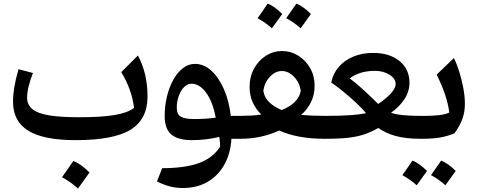

<svg xmlns="http://www.w3.org/2000/svg" viewBox="-20 -790 2720 1093"><path d="M743.2 -175.8Q730.5 -280.3 670.4 -379.4L765.1 -474.1Q819.8 -372.1 819.8 -240.7Q819.8 -111.3 723.6 -51.8Q627.4 7.8 410.6 7.8Q227.5 7.8 140.9 -45.9Q54.2 -99.6 54.2 -210Q54.2 -250 61.5 -294.2Q68.8 -338.4 85.4 -396L167.5 -374.5Q134.3 -288.6 134.3 -233.9Q134.3 -193.8 163.6 -169.2Q192.9 -144.5 258.3 -133.5Q323.7 -122.6 431.2 -122.6Q558.1 -122.6 632.8 -135.3Q707.5 -147.9 743.2 -175.8ZM397.5 126.5Q420.9 135.7 443.8 152.3Q466.8 168.9 489.3 191.9Q473.6 214.4 457.3 237.1Q440.9 259.8 423.8 283.2Q382.8 245.6 333 218.8Q349.6 195.3 365.5 172.6Q381.3 149.9 397.5 126.5Z M1090.3 -426.3Q1140.1 -426.3 1182.4 -388.2Q1224.6 -350.1 1254.2 -283.4Q1283.7 -216.8 1293.9 -130.4H1350.1V0H1297.4Q1292.5 83.5 1257.6 146.5Q1222.7 209.5 1162.4 244.9Q1102.1 280.3 1020 280.3Q983.9 280.3 949 271.7Q914.1 263.2 873.5 242.7L903.3 167.5Q1034.7 167 1113 138.2Q1191.4 109.4 1233.4 44.9Q1232.9 30.3 1231.7 17.3Q1230.5 4.4 1228.5 -10.7Q1193.8 -2 1153.8 2.9Q1113.8 7.8 1071.8 7.8Q993.7 7.8 955.6 -24.2Q917.5 -56.2 917.5 -129.9Q917.5 -186.5 930.2 -239.7Q942.9 -293 966.1 -335Q989.3 -377 1020.8 -401.6Q1052.2 -426.3 1090.3 -426.3ZM1069.8 -313.5Q1046.9 -313.5 1027.8 -293.9Q1008.8 -274.4 997.6 -243.4Q986.3 -212.4 986.3 -177.2Q986.3 -138.7 1010 -125.5Q1033.7 -112.3 1085.9 -112.3Q1114.7 -112.3 1147.2 -114.3Q1179.7 -116.2 1208 -120.1Q1191.4 -210.4 1153.6 -262Q1115.7 -313.5 1069.8 -313.5Z M1585 -499.5Q1635.3 -499.5 1677.5 -473.4Q1719.7 -447.3 1745.4 -402.6Q1771 -357.9 1771 -302.2Q1771 -250.5 1750.5 -208.7Q1730 -167 1694.3 -135.7Q1755.9 -130.4 1830.1 -130.4H1830.6V0H1830.1Q1748 0 1684.3 -12Q1620.6 -23.9 1569.8 -46.9Q1519.5 -24.4 1465.3 -12.2Q1411.1 0 1350.1 0Q1340.8 0 1336.4 -7.8Q1332 -15.6 1332 -34.7V-95.7Q1332 -114.7 1336.4 -122.6Q1340.8 -130.4 1350.1 -130.4Q1379.4 -130.4 1410.6 -132.1Q1441.9 -133.8 1467.3 -138.2Q1437 -167.5 1418.9 -206.8Q1400.9 -246.1 1400.9 -294.9Q1400.9 -353.5 1426.5 -399.9Q1452.1 -446.3 1494.1 -472.9Q1536.1 -499.5 1585 -499.5ZM1584.5 -385.7Q1547.4 -385.7 1516.8 -353.5Q1486.3 -321.3 1479 -273.4Q1485.4 -232.9 1514.2 -206.5Q1543 -180.2 1583.5 -163.6Q1626 -180.2 1655.3 -206.8Q1684.6 -233.4 1692.4 -273.4Q1684.6 -321.3 1653.3 -353.5Q1622.1 -385.7 1584.5 -385.7ZM1446.3 -686.5Q1468.8 -717.3 1503.9 -769.5Q1540 -755.9 1586.9 -710.4Q1547.9 -656.2 1527.8 -628.9Q1492.2 -661.1 1446.3 -686.5ZM1609.4 -686.5 1667.5 -769.5Q1707.5 -752.9 1750 -710.4Q1728 -679.2 1691.4 -628.9Q1654.8 -662.1 1609.4 -686.5Z M2104 -488.8Q2197.8 -488.8 2254.4 -442.4Q2311 -396 2311 -318.8Q2311 -268.6 2281.5 -224.4Q2252 -180.2 2206.1 -148.4Q2252 -130.4 2372.6 -130.4H2373V0H2372.6Q2288.6 0 2230.7 -16.4Q2172.9 -32.7 2133.8 -61.5Q2094.7 -39.6 2056.9 -26.1Q2019 -12.7 1966.3 -6.3Q1913.6 0 1830.6 0Q1824.2 0 1818.4 -7.6Q1812.5 -15.1 1812.5 -34.7V-95.7Q1812.5 -114.7 1817.6 -122.6Q1822.8 -130.4 1830.6 -130.4Q1922.4 -130.4 1977.3 -134.5Q2032.2 -138.7 2064 -145.5Q2042 -172.4 2007.6 -204.6Q1973.1 -236.8 1935.5 -267.6Q1897.9 -298.3 1865.7 -320.3Q1875.5 -371.1 1908.2 -408.9Q1940.9 -446.8 1991.5 -467.8Q2042 -488.8 2104 -488.8ZM2114.3 -386.7Q2027.8 -386.7 1970.7 -343.8Q2006.8 -317.4 2050 -277.6Q2093.3 -237.8 2132.8 -198.2Q2178.2 -228.5 2205.3 -258.3Q2232.4 -288.1 2232.4 -312Q2232.4 -342.3 2197.3 -364.5Q2162.1 -386.7 2114.3 -386.7Z M2270.5 207Q2293 176.3 2328.1 124Q2364.3 137.7 2411.1 183.1Q2372.1 237.3 2352.1 264.6Q2316.4 232.4 2270.5 207ZM2433.6 207 2491.7 124Q2531.7 140.6 2574.2 183.1Q2552.2 214.4 2515.6 264.6Q2479 231.4 2433.6 207ZM2373 0Q2363.8 0 2359.4 -7.8Q2355 -15.6 2355 -34.7V-95.7Q2355 -114.7 2359.4 -122.6Q2363.8 -130.4 2373 -130.4H2403.3Q2443.8 -130.4 2480 -134.5Q2516.1 -138.7 2537.6 -149.4Q2526.4 -243.2 2465.8 -365.2L2564 -459.5Q2580.6 -426.3 2594.7 -380.9Q2608.9 -335.4 2617.7 -287.8Q2626.5 -240.2 2626.5 -199.7Q2626.5 -152.3 2612.1 -112.5Q2597.7 -72.8 2566.9 -30.8Q2526.9 -14.2 2484.6 -7.1Q2442.4 0 2387.2 0Z"/></svg>

Font: Pinar-DS1-FD SemiBold
Style: Regular
Weight: 600
Designer: Amin Abedi
Version: Version 3.000